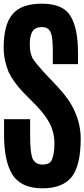

<svg xmlns="http://www.w3.org/2000/svg" viewBox="-20 -1020 458 1042"><path d="M2 -287.1V-373H143.6V-275.4Q143.6 -233.4 147 -204.6Q150.4 -175.8 156.2 -160.2Q164.1 -143.6 177.2 -135.3Q190.4 -127 210 -127Q230.5 -127 243.2 -133.3Q255.9 -139.6 261.7 -153.3Q267.6 -167 271.5 -189.5Q275.4 -211.9 275.4 -241.2Q275.4 -271.5 268.6 -299.3Q261.7 -327.1 250 -349.6Q238.3 -372.1 220.7 -396Q203.1 -419.9 178.7 -445.3L105.5 -519.5Q80.1 -545.9 60.1 -573.7Q40 -601.6 26.4 -629.9Q14.6 -659.2 7.3 -691.9Q0 -724.6 0 -761.7Q0 -821.3 11.2 -866.7Q22.5 -912.1 46.9 -941.4Q70.3 -970.7 110.4 -985.4Q150.4 -1000 208 -1000Q265.6 -1000 304.7 -982.9Q343.8 -965.8 363.3 -931.6Q383.8 -897.5 393.6 -847.7Q403.3 -797.9 403.3 -731.4V-671.9H266.6V-741.2Q266.6 -776.4 264.2 -802.2Q261.7 -828.1 254.9 -843.8Q249 -858.4 237.3 -865.7Q225.6 -873 208 -873Q189.5 -873 176.8 -867.2Q164.1 -861.3 156.2 -849.6Q149.4 -838.9 145.5 -821.3Q141.6 -803.7 141.6 -780.3Q141.6 -755.9 145.5 -737.3Q149.4 -718.8 156.2 -705.1Q164.1 -691.4 178.7 -673.8Q193.4 -656.2 212.9 -633.8L294.9 -546.9Q325.2 -514.6 348.6 -481Q372.1 -447.3 386.7 -413.1Q401.4 -379.9 409.7 -343.3Q418 -306.6 418 -266.6Q418 -198.2 406.7 -147.5Q395.5 -96.7 372.1 -63.5Q347.7 -31.2 307.6 -14.6Q267.6 2 210 2Q152.3 2 111.8 -16.6Q71.3 -35.2 47.9 -71.3Q24.4 -109.4 13.2 -163.1Q2 -216.8 2 -287.1Z"/></svg>

Font: LCARS-Mono
Style: Regular
Weight: 400
Designer: Vernon Adams
Version: Version 1.0